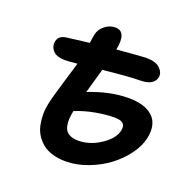

<svg xmlns="http://www.w3.org/2000/svg" viewBox="-129 -882 967 978"><g transform="rotate(20 355.0 -393.0)"><path d="M328.1 -28.8Q287.1 -28.8 254.4 -38.8Q221.7 -48.8 200.2 -66.7Q178.7 -84.5 164.3 -107.9Q149.9 -131.3 144.3 -159.2Q138.7 -187 138.7 -215.6Q138.7 -244.1 145 -273.9Q153.3 -314 182.4 -409.2Q211.4 -504.4 214.8 -517.1Q169.9 -512.2 149.9 -512.2Q102.5 -512.2 82.8 -534.2Q63 -556.2 68.8 -585.9Q75.7 -617.7 115.2 -623Q119.6 -623.5 163.1 -629.2Q206.5 -634.8 237.8 -638.2Q240.7 -662.6 245.1 -686Q251.5 -716.3 277.8 -736.6Q304.2 -756.8 333 -756.8Q397 -756.8 376 -652.8Q517.6 -665 533.2 -665Q586.4 -665 609.4 -642.3Q632.3 -619.6 627.9 -594.2Q624 -572.3 603 -559.1Q582 -545.9 543 -545.9Q488.3 -545.9 344.2 -530.8Q342.3 -523.9 327.9 -473.4Q313.5 -422.9 306.2 -397Q420.4 -441.9 519 -441.9Q610.4 -441.9 652.6 -401.4Q694.8 -360.8 679.2 -284.2Q669.9 -238.3 635.7 -191.7Q601.6 -145 553.7 -109.4Q505.9 -73.7 445.6 -51.3Q385.3 -28.8 328.1 -28.8ZM485.8 -324.2Q441.4 -324.2 385.5 -314.2Q329.6 -304.2 277.8 -283.2Q272.9 -259.3 271.7 -240.5Q270.5 -221.7 273.7 -204.1Q276.9 -186.5 285.6 -175Q294.4 -163.6 311 -156.7Q327.6 -149.9 352.1 -149.9Q414.1 -149.9 472.9 -189Q531.7 -228 541 -274.9Q545.9 -300.8 532.5 -312.5Q519 -324.2 485.8 -324.2Z"/></g></svg>

Font: Shantell Sans Irregular
Style: Italic
Weight: 600
Italic angle: -11.31°
Designer: Stephen Nixon, Anya Danilova, Shantell Martin
Foundry: Arrow Type
Version: Version 1.006;[9816181b4]